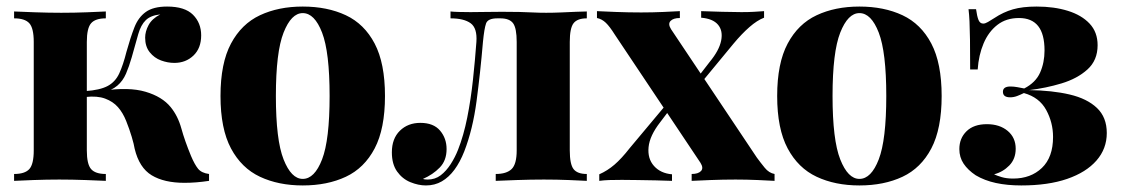

<svg xmlns="http://www.w3.org/2000/svg" viewBox="-20 -552 3423 586"><path d="M490 -532Q544 -532 569 -507Q594 -482 594 -444Q594 -405 570.5 -382.5Q547 -360 512 -360Q492 -360 471.5 -367.5Q451 -375 437 -392.5Q423 -410 423 -437Q423 -456 433.5 -475.5Q444 -495 469 -508Q440 -505 425 -490.5Q410 -476 402 -448Q394 -420 382 -377Q374 -349 364.5 -327Q355 -305 338 -290.5Q321 -276 290 -268L293 -275Q373 -287 424 -272Q475 -257 501 -225Q523 -198 533.5 -160Q544 -122 563 -76Q574 -50 584.5 -37Q595 -24 618 -21V0Q598 3 579.5 4.5Q561 6 543 6Q481 6 443 -17Q405 -40 391 -98Q389 -111 382 -134.5Q375 -158 365 -183Q355 -208 340 -225Q325 -242 301 -251Q277 -260 241 -256V-274Q285 -277 308.5 -289.5Q332 -302 344 -328Q356 -354 366 -394Q378 -437 390 -468Q402 -499 425 -515.5Q448 -532 490 -532ZM303 -517V-496Q271 -496 258 -481Q245 -466 245 -424V-93Q245 -51 258 -36Q271 -21 303 -21V0Q282 -1 241 -2.5Q200 -4 161 -4Q122 -4 82 -2.5Q42 -1 23 0V-21Q56 -21 69.5 -36Q83 -51 83 -93V-424Q83 -466 69.5 -481Q56 -496 23 -496V-517Q44 -516 86.5 -514.5Q129 -513 167 -513Q207 -513 245 -514.5Q283 -516 303 -517Z M904 -532Q979 -532 1035.5 -505.5Q1092 -479 1123.5 -419Q1155 -359 1155 -259Q1155 -159 1123.5 -99Q1092 -39 1035.5 -12.5Q979 14 904 14Q830 14 773.5 -12.5Q717 -39 685 -99Q653 -159 653 -259Q653 -359 685 -419Q717 -479 773.5 -505.5Q830 -532 904 -532ZM904 -512Q869 -512 845.5 -452.5Q822 -393 822 -259Q822 -125 845.5 -65.5Q869 -6 904 -6Q940 -6 963 -65.5Q986 -125 986 -259Q986 -393 963 -452.5Q940 -512 904 -512Z M1771 -517V-496Q1742 -496 1730.5 -481Q1719 -466 1719 -424V-93Q1719 -51 1730.5 -36Q1742 -21 1771 -21V0Q1752 -1 1716 -2.5Q1680 -4 1640 -4Q1600 -4 1557.5 -2.5Q1515 -1 1493 0V-21Q1526 -21 1541.5 -36Q1557 -51 1557 -93V-424Q1557 -466 1546 -481Q1535 -496 1507 -496H1498Q1469 -496 1463.5 -480.5Q1458 -465 1454 -424Q1446 -330 1434.5 -243.5Q1423 -157 1397 -90Q1384 -57 1367 -34Q1350 -11 1328.5 1.5Q1307 14 1280 14Q1257 14 1232.5 4Q1208 -6 1192 -28.5Q1176 -51 1176 -87Q1176 -129 1200.5 -153Q1225 -177 1263 -177Q1303 -177 1323 -153.5Q1343 -130 1343 -97Q1343 -62 1322 -40.5Q1301 -19 1271 -6Q1273 -5 1277 -4.5Q1281 -4 1285 -4Q1308 -4 1325 -17Q1342 -30 1355.5 -51Q1369 -72 1378 -95Q1395 -138 1406 -193Q1417 -248 1423.5 -308.5Q1430 -369 1434 -424Q1437 -466 1416.5 -481Q1396 -496 1355 -496V-517Q1363 -516 1381 -515.5Q1399 -515 1416 -515Q1440 -515 1459.5 -515.5Q1479 -516 1512 -516Q1543 -516 1565 -515.5Q1587 -515 1606 -514Q1625 -513 1647 -513Q1668 -513 1692 -514Q1716 -515 1737.5 -516Q1759 -517 1771 -517Z M2055 -518V-497Q2035 -497 2026.5 -488Q2018 -479 2028 -463L2290 -71Q2301 -56 2314 -40Q2327 -24 2344 -21V0Q2327 -1 2293 -2.5Q2259 -4 2225 -4Q2187 -4 2148.5 -2.5Q2110 -1 2091 0V-21Q2111 -21 2119.5 -30Q2128 -39 2118 -55L1856 -447Q1841 -471 1829 -482.5Q1817 -494 1802 -497V-518Q1821 -517 1860 -515.5Q1899 -514 1937 -514Q1971 -514 2004.5 -515.5Q2038 -517 2055 -518ZM2015 -235Q2015 -235 2016.5 -229Q2018 -223 2019 -217.5Q2020 -212 2020 -212L1995 -179Q1963 -138 1959.5 -103Q1956 -68 1976 -45.5Q1996 -23 2031 -20V0Q2012 -1 1982 -1.5Q1952 -2 1924 -2.5Q1896 -3 1878 -3Q1856 -3 1840 -2.5Q1824 -2 1809 0V-20Q1834 -31 1855.5 -49.5Q1877 -68 1902 -100ZM2312 -518V-498Q2291 -490 2267.5 -469.5Q2244 -449 2219 -419L2110 -287Q2110 -287 2108.5 -292.5Q2107 -298 2106 -304Q2105 -310 2105 -310L2146 -363Q2175 -398 2181 -428Q2187 -458 2171.5 -476.5Q2156 -495 2120 -498V-518Q2150 -517 2184 -516Q2218 -515 2243 -515Q2265 -515 2281.5 -516Q2298 -517 2312 -518Z M2603 -532Q2678 -532 2734.5 -505.5Q2791 -479 2822.5 -419Q2854 -359 2854 -259Q2854 -159 2822.5 -99Q2791 -39 2734.5 -12.5Q2678 14 2603 14Q2529 14 2472.5 -12.5Q2416 -39 2384 -99Q2352 -159 2352 -259Q2352 -359 2384 -419Q2416 -479 2472.5 -505.5Q2529 -532 2603 -532ZM2603 -512Q2568 -512 2544.5 -452.5Q2521 -393 2521 -259Q2521 -125 2544.5 -65.5Q2568 -6 2603 -6Q2639 -6 2662 -65.5Q2685 -125 2685 -259Q2685 -393 2662 -452.5Q2639 -512 2603 -512Z M3144 -532Q3197 -532 3239 -519Q3281 -506 3305.5 -480Q3330 -454 3330 -414Q3330 -368 3299 -340Q3268 -312 3220 -297.5Q3172 -283 3121 -277Q3192 -276 3245 -263.5Q3298 -251 3328 -222.5Q3358 -194 3358 -146Q3358 -98 3326.5 -62Q3295 -26 3237 -6Q3179 14 3097 14Q3054 14 3019.5 6.5Q2985 -1 2958 -17Q2934 -33 2921 -52.5Q2908 -72 2908 -97Q2908 -130 2930 -151.5Q2952 -173 2992 -173Q3031 -173 3055.5 -152.5Q3080 -132 3080 -98Q3080 -67 3060.5 -47Q3041 -27 3014 -20Q3022 -16 3037 -11.5Q3052 -7 3072 -7Q3126 -7 3160 -39.5Q3194 -72 3194 -134Q3194 -178 3173 -216.5Q3152 -255 3105 -268Q3095 -263 3084.5 -259Q3074 -255 3063 -255Q3041 -255 3041 -272Q3041 -288 3064 -288Q3074 -288 3085 -286Q3096 -284 3106 -282Q3141 -300 3154.5 -330.5Q3168 -361 3168 -398Q3168 -448 3148.5 -472.5Q3129 -497 3090 -497Q3051 -497 3024 -476Q2997 -455 2982 -419.5Q2967 -384 2964 -340H2941Q2941 -395 2940.5 -430.5Q2940 -466 2939 -487Q2938 -508 2936 -524H2959Q2962 -502 2966.5 -491Q2971 -480 2981 -480Q2987 -480 2995.5 -485Q3004 -490 3015 -497Q3042 -515 3071.5 -523.5Q3101 -532 3144 -532Z"/></svg>

Font: Playfair Display ExtraBold
Style: Regular
Weight: 800
Designer: Claus Eggers Sørensen
Foundry: Claus Eggers Sørensen
Version: Version 1.203